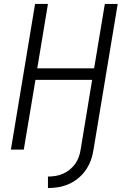

<svg xmlns="http://www.w3.org/2000/svg" viewBox="-20 -755 640 969"><path d="M222 194V136Q241 136 260 133Q279 130 297.5 122Q316 114 332 101Q348 88 359.5 72Q371 56 377.5 37.5Q384 19 387 0L445 -352H159L100 0H35L157 -735H222L168 -410H455L509 -735H574L452 0Q448 27 439 52.5Q430 78 414 101.5Q398 125 376 143.5Q354 162 328 173.5Q302 185 275.5 189.5Q249 194 222 194Z"/></svg>

Font: Iosevka Curly LtExObl
Style: Regular
Weight: 300
Width: 7
Italic angle: -9°
Monospace: yes
Designer: Belleve Invis
Foundry: Belleve Invis
Version: Version 11.1.0; ttfautohint (v1.8.3)